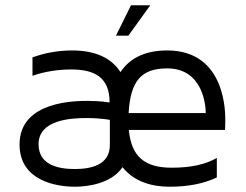

<svg xmlns="http://www.w3.org/2000/svg" viewBox="-20 -699 931 727"><path d="M613 -508C520 -508 467 -472 436 -426C402 -480 340 -508 253 -508C191 -508 140 -495 103 -482V-412C122 -419 177 -436 249 -436C339 -436 395 -406 395 -311C395 -311 360 -317 314 -317C269 -317 54 -318 54 -152C54 -12 198 8 263 8C311 8 401 -3 444 -66C490 -8 560 8 622 8C694 8 752 -4 801 -27V-101C758 -76 702 -64 630 -64C527 -64 477 -107 468 -207H832C832 -207 833 -223 833 -242C833 -261 840 -508 613 -508ZM396 -150C396 -74 325 -59 263 -59C201 -59 126 -74 126 -153C126 -245 247 -252 307 -252C363 -252 396 -245 396 -245C396 -245 396 -227 396 -150ZM467 -271C474 -394 516 -440 613 -440C751 -440 759 -295 759 -271H467ZM476 -679 419 -564H466L549 -679H476Z"/></svg>

Font: Maven Pro
Style: Regular
Weight: 400
Designer: Joe Prince
Foundry: Joe Prince
Version: Version 1.003